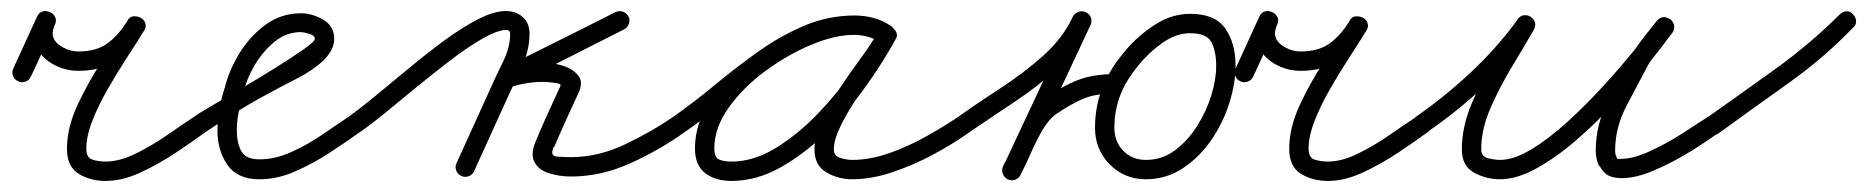

<svg xmlns="http://www.w3.org/2000/svg" viewBox="-20 -302 3375 347"><path d="M36 -164Q33 -157 26 -154.5Q19 -152 13 -155Q6 -158 3.5 -165Q1 -172 4 -178Q15 -202 25.5 -225Q36 -248 47 -272Q51 -280 57.5 -281.5Q64 -283 70 -280Q76 -278 79.5 -271.5Q83 -265 79 -257Q69 -235 85.5 -222Q102 -209 122 -209Q154 -209 174 -223.5Q194 -238 210 -264Q214 -272 221 -272.5Q228 -273 234 -270Q240 -267 242.5 -260.5Q245 -254 240 -246Q227 -225 209.5 -198Q192 -171 175 -141.5Q158 -112 147 -84Q136 -56 136 -33Q136 -17 147 -13.5Q158 -10 171 -10Q196 -10 225.5 -24.5Q255 -39 283 -58.5Q311 -78 331 -91Q331 -91 331 -91Q331 -91 331 -91Q337 -95 344 -94Q351 -93 355 -87Q359 -81 358 -74Q357 -67 351 -63Q328 -46 297 -25.5Q266 -5 233.5 10Q201 25 171 25Q143 25 122 12Q101 -1 101 -33Q101 -71 120 -112Q139 -153 165 -192.5Q191 -232 210 -264Q214 -271 221 -272Q228 -273 234 -270Q240 -267 242.5 -260Q245 -253 240 -246Q219 -212 191 -193Q163 -174 122 -174Q96 -174 74 -187Q52 -200 43.5 -222.5Q35 -245 47 -272Q51 -280 57.5 -281.5Q64 -283 70 -280Q76 -277 79.5 -271Q83 -265 79 -257Q68 -234 57.5 -210.5Q47 -187 36 -164Q36 -164 36 -164Q36 -164 36 -164Z M351 -63Q345 -58 338 -59.5Q331 -61 327 -67Q322 -73 323.5 -80Q325 -87 331 -91Q339 -97 363 -111Q387 -125 418.5 -143.5Q450 -162 479.5 -180.5Q509 -199 529 -213Q549 -227 549 -232Q549 -238 538.5 -241Q528 -244 524 -244Q497 -244 475.5 -226Q454 -208 439.5 -183Q425 -158 420 -134Q420 -134 420 -134Q420 -133 420 -133Q415 -116 411.5 -100Q408 -84 408 -66Q408 -44 416 -29Q424 -14 449 -14Q477 -14 506 -27Q535 -40 561.5 -58Q588 -76 610 -91Q616 -95 623 -94Q630 -93 634 -87Q638 -81 637 -74Q636 -67 630 -63Q605 -45 575 -25.5Q545 -6 513 8Q481 22 449 22Q409 22 391 -4Q373 -30 373 -66Q373 -87 376.5 -105.5Q380 -124 386 -143Q386 -143 386 -142Q386 -142 386 -142Q393 -173 412 -204.5Q431 -236 459.5 -257Q488 -278 524 -278Q544 -278 564 -266.5Q584 -255 584 -232Q584 -220 578 -210Q572 -200 564 -192Q544 -174 517.5 -160.5Q491 -147 467 -134Q437 -118 408 -100Q379 -82 351 -63Q351 -63 351 -63Q351 -63 351 -63Z M630 -63Q624 -58 617 -59.5Q610 -61 606 -67Q601 -73 602.5 -80Q604 -87 610 -91Q631 -106 659.5 -129.5Q688 -153 720 -179.5Q752 -206 784 -229.5Q816 -253 844.5 -267.5Q873 -282 894 -282Q913 -282 925 -271Q937 -260 937 -241Q937 -211 923 -181Q909 -151 897 -125Q882 -92 867 -59Q852 -26 837 7Q837 7 837 7Q837 7 837 7Q834 14 827 16.5Q820 19 814 16Q807 13 804.5 6Q802 -1 805 -7Q820 -40 835 -73Q850 -106 865 -139Q875 -162 888.5 -189Q902 -216 902 -241Q902 -248 894 -248Q878 -247 852.5 -232.5Q827 -218 796 -194.5Q765 -171 734 -145.5Q703 -120 675.5 -97.5Q648 -75 630 -63Q630 -63 630 -63Q630 -63 630 -63ZM1092 -280Q1099 -283 1105.5 -281Q1112 -279 1116 -272Q1119 -266 1116.5 -259Q1114 -252 1108 -249Q1057 -223 1005.5 -197Q954 -171 903 -146Q896 -142 890 -145.5Q884 -149 882 -156Q879 -162 880.5 -168.5Q882 -175 890 -178Q908 -184 926.5 -186.5Q945 -189 964 -188Q964 -188 963 -188Q963 -188 963 -188Q978 -189 996.5 -183.5Q1015 -178 1025 -165.5Q1035 -153 1025 -133Q1025 -133 1025 -133Q1025 -133 1025 -133Q1014 -109 1003 -85Q992 -61 982 -37Q982 -37 981 -37Q981 -37 981 -37Q973 -20 986.5 -19Q1000 -18 1012 -18Q1061 -18 1109.5 -41Q1158 -64 1197 -91Q1197 -91 1197 -91Q1197 -91 1197 -91Q1203 -95 1210 -94Q1217 -93 1221 -87Q1225 -81 1224 -74Q1223 -67 1217 -63Q1174 -32 1120.5 -7.5Q1067 17 1012 17Q991 17 972 11Q953 5 945.5 -10Q938 -25 950 -51Q950 -51 950 -51Q950 -51 950 -51Q960 -75 971 -99Q982 -123 993 -147Q993 -147 993 -147Q993 -147 993 -147Q995 -151 981 -152.5Q967 -154 963 -154Q963 -154 963 -154Q962 -154 962 -154Q946 -154 931 -151.5Q916 -149 900 -144Q893 -142 887 -145.5Q881 -149 879 -155Q876 -160 878 -166.5Q880 -173 887 -177Q938 -203 989.5 -228.5Q1041 -254 1092 -280Q1092 -280 1092 -280Q1092 -280 1092 -280Z M1217 -63Q1211 -58 1204 -59.5Q1197 -61 1193 -67Q1188 -73 1189.5 -80Q1191 -87 1197 -91Q1234 -117 1272 -148.5Q1310 -180 1350 -208.5Q1390 -237 1433.5 -255.5Q1477 -274 1525 -274Q1542 -274 1559 -269.5Q1576 -265 1590 -255Q1597 -250 1597.5 -243.5Q1598 -237 1595 -232Q1591 -226 1584.5 -224Q1578 -222 1571 -226Q1549 -239 1523 -239Q1489 -239 1446 -221Q1403 -203 1363 -173.5Q1323 -144 1297 -107.5Q1271 -71 1271 -34Q1271 -18 1279 -14Q1287 -10 1302 -10Q1342 -10 1382 -34.5Q1422 -59 1458 -96.5Q1494 -134 1522 -174.5Q1550 -215 1568 -246Q1572 -254 1579 -255Q1586 -256 1591 -253Q1597 -250 1600 -243.5Q1603 -237 1598 -230Q1588 -211 1569.5 -184.5Q1551 -158 1532 -130Q1513 -102 1500 -76Q1487 -50 1487 -32Q1487 -20 1499 -16.5Q1511 -13 1520 -13Q1552 -13 1586.5 -25Q1621 -37 1654 -55.5Q1687 -74 1712 -91Q1712 -91 1712 -91Q1712 -91 1712 -91Q1718 -95 1725 -94Q1732 -93 1736 -87Q1740 -81 1739 -74Q1738 -67 1732 -63Q1704 -43 1668 -23.5Q1632 -4 1593.5 9Q1555 22 1520 22Q1495 22 1473.5 9.5Q1452 -3 1452 -32Q1452 -57 1465 -85Q1478 -113 1497 -141.5Q1516 -170 1535.5 -196.5Q1555 -223 1568 -246Q1572 -254 1579 -255.5Q1586 -257 1591 -253Q1597 -250 1600 -243.5Q1603 -237 1598 -230Q1578 -193 1547 -149Q1516 -105 1476.5 -65.5Q1437 -26 1392.5 -0.5Q1348 25 1302 25Q1273 25 1254.5 11Q1236 -3 1236 -34Q1236 -79 1264.5 -121.5Q1293 -164 1337.5 -198.5Q1382 -233 1432 -253.5Q1482 -274 1523 -274Q1559 -274 1589 -256Q1596 -252 1596.5 -245Q1597 -238 1593 -232Q1590 -227 1583.5 -224.5Q1577 -222 1570 -227Q1560 -234 1548 -236.5Q1536 -239 1525 -239Q1481 -239 1440.5 -221Q1400 -203 1361.5 -175Q1323 -147 1287 -116.5Q1251 -86 1217 -63Q1217 -63 1217 -63Q1217 -63 1217 -63Z M1732 -63Q1726 -58 1719 -59.5Q1712 -61 1708 -67Q1703 -73 1704.5 -80Q1706 -87 1712 -91Q1747 -116 1788 -142.5Q1829 -169 1865 -201Q1901 -233 1919 -272Q1922 -278 1929 -280.5Q1936 -283 1942 -280Q1949 -277 1951.5 -270.5Q1954 -264 1951 -257Q1931 -214 1893.5 -180Q1856 -146 1813 -117.5Q1770 -89 1732 -63Q1732 -63 1732 -63Q1732 -63 1732 -63ZM1942 -280Q1949 -277 1951.5 -270.5Q1954 -264 1951 -257Q1919 -189 1887.5 -121.5Q1856 -54 1825 13Q1825 13 1825 13Q1825 13 1825 13Q1822 20 1815 22.5Q1808 25 1801 22Q1795 19 1792.5 12Q1790 5 1793 -1Q1825 -69 1856.5 -136.5Q1888 -204 1919 -272Q1922 -278 1929 -280.5Q1936 -283 1942 -280ZM1824 14Q1821 21 1814 23Q1807 25 1801 22Q1794 18 1792 11Q1790 4 1793 -2Q1803 -21 1814 -45Q1825 -69 1838.5 -90.5Q1852 -112 1869 -124Q1901 -147 1928.5 -157.5Q1956 -168 1994 -168Q1994 -168 1994 -168Q1994 -168 1994 -168Q2001 -168 2006.5 -162.5Q2012 -157 2012 -150Q2012 -143 2006.5 -138Q2001 -133 1994 -133Q1961 -133 1939 -124Q1917 -115 1889 -96Q1875 -86 1863.5 -66Q1852 -46 1842.5 -24Q1833 -2 1824 14Q1824 14 1824 14Q1824 14 1824 14ZM2051 -13Q2080 -13 2103 -30Q2126 -47 2143 -73.5Q2160 -100 2169 -129Q2178 -158 2178 -183Q2178 -209 2169.5 -225.5Q2161 -242 2131 -242Q2106 -242 2081.5 -225Q2057 -208 2037.5 -184Q2018 -160 2009 -140Q2009 -140 2009 -140Q2009 -140 2009 -140Q1994 -108 1994 -71Q1994 -46 2010 -29.5Q2026 -13 2051 -13ZM1977 -154Q1977 -154 1977 -154Q1977 -154 1977 -154Q1989 -181 2013 -209.5Q2037 -238 2067.5 -257.5Q2098 -277 2131 -277Q2176 -277 2194.5 -250.5Q2213 -224 2213 -183Q2213 -151 2201.5 -115Q2190 -79 2168.5 -48Q2147 -17 2117 2.5Q2087 22 2051 22Q2012 22 1985.5 -5Q1959 -32 1959 -71Q1959 -116 1977 -154Z M2245 -164Q2242 -157 2235 -154.5Q2228 -152 2222 -155Q2215 -158 2212.5 -165Q2210 -172 2213 -178Q2224 -202 2234.5 -225Q2245 -248 2256 -272Q2260 -280 2266.5 -281.5Q2273 -283 2279 -280Q2285 -278 2288.5 -271.5Q2292 -265 2288 -257Q2278 -235 2294.5 -222Q2311 -209 2331 -209Q2363 -209 2383 -223.5Q2403 -238 2419 -264Q2423 -272 2430 -272.5Q2437 -273 2443 -270Q2449 -267 2451.5 -260.5Q2454 -254 2449 -246Q2436 -225 2418.5 -198Q2401 -171 2384 -141.5Q2367 -112 2356 -84Q2345 -56 2345 -33Q2345 -17 2356 -13.5Q2367 -10 2380 -10Q2405 -10 2434.5 -24.5Q2464 -39 2492 -58.5Q2520 -78 2540 -91Q2540 -91 2540 -91Q2540 -91 2540 -91Q2546 -95 2553 -94Q2560 -93 2564 -87Q2568 -81 2567 -74Q2566 -67 2560 -63Q2537 -46 2506 -25.5Q2475 -5 2442.5 10Q2410 25 2380 25Q2352 25 2331 12Q2310 -1 2310 -33Q2310 -71 2329 -112Q2348 -153 2374 -192.5Q2400 -232 2419 -264Q2423 -271 2430 -272Q2437 -273 2443 -270Q2449 -267 2451.5 -260Q2454 -253 2449 -246Q2428 -212 2400 -193Q2372 -174 2331 -174Q2305 -174 2283 -187Q2261 -200 2252.5 -222.5Q2244 -245 2256 -272Q2260 -280 2266.5 -281.5Q2273 -283 2279 -280Q2285 -277 2288.5 -271Q2292 -265 2288 -257Q2277 -234 2266.5 -210.5Q2256 -187 2245 -164Q2245 -164 2245 -164Q2245 -164 2245 -164Z M2559 -63Q2553 -58 2546 -59.5Q2539 -61 2535 -67Q2530 -73 2531.5 -80Q2533 -87 2539 -91Q2591 -127 2638.5 -171.5Q2686 -216 2723 -267Q2728 -274 2734.5 -274.5Q2741 -275 2746 -272Q2752 -268 2754 -262Q2756 -256 2752 -248Q2734 -217 2712 -180.5Q2690 -144 2673.5 -106Q2657 -68 2657 -32Q2657 -19 2669.5 -16Q2682 -13 2691 -13Q2716 -13 2747.5 -32Q2779 -51 2813 -82Q2847 -113 2878.5 -147.5Q2910 -182 2935 -213Q2960 -244 2974 -263Q2979 -270 2986 -270Q2993 -270 2998 -266Q3003 -262 3005 -255.5Q3007 -249 3002 -242Q2991 -229 2980 -216Q2969 -203 2961 -188Q2961 -188 2961 -189Q2961 -189 2961 -189Q2942 -153 2920.5 -112.5Q2899 -72 2899 -30Q2899 -22 2902 -18Q2902 -18 2901 -18Q2901 -18 2901 -18Q2904 -14 2903.5 -14.5Q2903 -15 2911 -15Q2932 -15 2962.5 -29Q2993 -43 3021.5 -61.5Q3050 -80 3067 -91Q3067 -91 3067 -91Q3067 -91 3067 -91Q3073 -95 3080 -94Q3087 -93 3091 -87Q3095 -81 3094 -74Q3093 -67 3087 -63Q3067 -48 3035.5 -28.5Q3004 -9 2970.5 5.5Q2937 20 2911 20Q2897 20 2887.5 15.5Q2878 11 2871 -2Q2871 -2 2871 -2Q2870 -2 2870 -2Q2864 -14 2864 -30Q2864 -77 2886.5 -121Q2909 -165 2931 -205Q2931 -205 2931 -205Q2931 -206 2931 -206Q2940 -221 2951.5 -235.5Q2963 -250 2974 -264Q2980 -271 2986.5 -271Q2993 -271 2999 -267Q3004 -263 3005.5 -256.5Q3007 -250 3002 -243Q2986 -220 2959 -186.5Q2932 -153 2898.5 -116.5Q2865 -80 2828.5 -48.5Q2792 -17 2756.5 2.5Q2721 22 2691 22Q2666 22 2644 10Q2622 -2 2622 -32Q2622 -72 2639 -113Q2656 -154 2679 -192.5Q2702 -231 2722 -266Q2726 -273 2733 -273.5Q2740 -274 2745 -270Q2751 -267 2753.5 -260.5Q2756 -254 2751 -247Q2713 -193 2663 -146.5Q2613 -100 2559 -63Q2559 -63 2559 -63Q2559 -63 2559 -63Z M3062 -66Q3058 -71 3059 -78.5Q3060 -86 3066 -90Q3127 -133 3189.5 -178Q3252 -223 3305 -276Q3310 -281 3317 -281.5Q3324 -282 3329 -276Q3334 -271 3334.5 -264Q3335 -257 3329 -252Q3276 -197 3212 -151.5Q3148 -106 3086 -61Q3080 -57 3073 -58.5Q3066 -60 3062 -66Z"/></svg>

Font: FRB American Cursive
Style: Italic
Weight: 400
Italic angle: -25°
Version: Version 2.0;Modular Font Editor K font №1